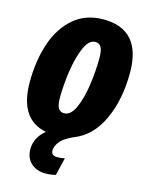

<svg xmlns="http://www.w3.org/2000/svg" viewBox="-140 -799 861 1134"><g transform="rotate(15 290.5 -232.0)"><path d="M257 109Q257 141 294 141Q312 141 340 136L314 244Q285 252 251 252Q198 252 163.5 221Q129 190 129 136Q129 65 191 14Q23 -19 23 -246Q23 -376 58.5 -482.5Q94 -589 167.5 -652.5Q241 -716 349 -716Q581 -716 581 -451Q581 -287 524 -163.5Q467 -40 358 2Q301 27 279 55.5Q257 84 257 109ZM219 -202Q219 -158 230.5 -139Q242 -120 266 -120Q307 -120 333.5 -180Q360 -240 372 -325.5Q384 -411 384 -489Q384 -535 372.5 -555Q361 -575 337 -575Q297 -575 270.5 -513Q244 -451 231.5 -364Q219 -277 219 -202Z"/></g></svg>

Font: Fira Sans Extra Condensed Black
Style: Italic
Weight: 900
Width: 3
Italic angle: -8°
Designer: Carrois Corporate & Edenspiekermann AG
Foundry: Carrois Corporate GbR & Edenspiekermann AG
Version: Version 4.203